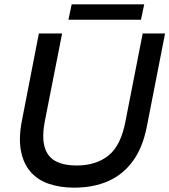

<svg xmlns="http://www.w3.org/2000/svg" viewBox="-20 -854 780 884"><path d="M321 10Q257 10 205.5 -7.5Q154 -25 121 -62.5Q88 -100 76.5 -159Q65 -218 81 -299L159 -700H266L187 -299Q172 -223 185.5 -177Q199 -131 237 -111.5Q275 -92 333 -92Q422 -92 479.5 -138Q537 -184 558 -297L637 -700H740L656 -271Q637 -174 591.5 -112Q546 -50 478 -20Q410 10 321 10ZM295 -763 310 -834H644L629 -763Z"/></svg>

Font: REM
Style: Italic
Weight: 400
Italic angle: -11°
Designer: Octavio Pardo
Foundry: Ashler Design
Version: Version 1.005;gftools[0.9.28]